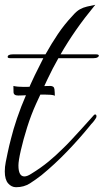

<svg xmlns="http://www.w3.org/2000/svg" viewBox="-34 -606 433 802"><path d="M33 176Q14 176 0 160Q-14 144 -14 110Q-14 91 -10 71Q-8 61 -2 32Q4 3 12 -27Q21 -64 37 -111.5Q53 -159 76 -212Q93 -254 111 -291Q129 -328 147 -363H9Q-2 -363 -2 -368Q-2 -379 20 -379H156Q181 -424 208 -464Q235 -504 268 -539Q285 -559 299.5 -567Q314 -575 329.5 -578.5Q345 -582 364 -586Q318 -530 283.5 -480.5Q249 -431 219 -379H367Q379 -379 379 -373Q379 -370 373.5 -366.5Q368 -363 357 -363H210Q186 -321 164 -274.5Q142 -228 117 -173Q96 -127 79.5 -74.5Q63 -22 53 22Q43 66 43 85Q43 131 68 131Q80 131 98 119Q137 95 168 69.5Q199 44 227 16Q242 2 262.5 -20Q283 -42 304 -65Q325 -88 341 -106L358 -125Q361 -128 363 -128Q369 -128 369 -120Q369 -115 365 -110Q360 -102 354 -95Q347 -88 341 -80Q298 -27 246 27Q194 81 139 126Q116 144 91 160Q66 176 33 176ZM195 -206Q190 -209 178 -210Q166 -211 150 -211Q122 -211 89.5 -209Q57 -207 42 -207Q23 -207 22.5 -221Q22 -235 22 -247Q30 -245 41.5 -244Q53 -243 66 -243Q94 -243 125 -245Q156 -247 176 -247Q192 -247 193.5 -233Q195 -219 195 -206Z"/></svg>

Font: Birthstone Bounce
Style: Regular
Weight: 400
Designer: Robert E. Leuschke
Foundry: Rob Leuschke
Version: Version 1.010; ttfautohint (v1.8.3)